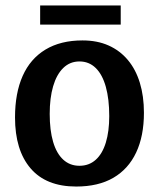

<svg xmlns="http://www.w3.org/2000/svg" viewBox="-20 -668 582 703"><path d="M282 -520Q336 -520 377.5 -501.5Q419 -483 448 -448.5Q477 -414 492 -365Q507 -316 507 -255Q507 -170 478.5 -109.5Q450 -49 395 -17Q340 15 259 15Q149 15 92 -51.5Q35 -118 35 -238Q35 -327 63 -390Q91 -453 146.5 -486.5Q202 -520 282 -520ZM271 -443Q236 -443 211.5 -419Q187 -395 174.5 -352Q162 -309 162 -251Q162 -191 174.5 -148.5Q187 -106 211.5 -83.5Q236 -61 271 -61Q306 -61 330.5 -83Q355 -105 367.5 -146Q380 -187 380 -243Q380 -305 367.5 -350Q355 -395 330.5 -419Q306 -443 271 -443ZM127 -648H422V-578H127Z"/></svg>

Font: Karma Variable Light
Style: Regular
Weight: 300
Designer: Joana Correia
Foundry: Indian Type Foundry
Version: Version 3.000